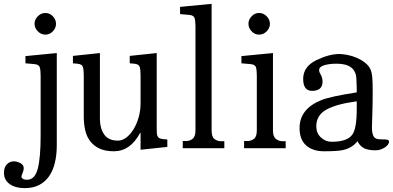

<svg xmlns="http://www.w3.org/2000/svg" viewBox="-79 -762 2022 987"><path d="M212.9 -14.6Q212.9 34.2 203.1 74.7Q193.4 115.2 173.3 144Q153.3 172.9 122.1 189Q90.8 205.1 47.9 205.1Q0 205.1 -29.3 184.1Q-58.6 163.1 -58.6 126Q-58.6 98.6 -43.9 83Q-29.3 67.4 -7.8 67.4Q8.8 67.4 25.9 76.7Q43 85.9 43 102.5Q43 113.3 37.1 127.4Q31.2 141.6 31.2 146.5Q31.2 152.3 38.6 157.2Q45.9 162.1 59.6 162.1Q100.6 162.1 115.2 105Q129.9 47.9 129.9 -63.5V-373Q129.9 -401.4 125.5 -416Q121.1 -430.7 96.7 -432.6L51.8 -436.5V-473.6L212.9 -489.3ZM209 -639.6Q209 -618.2 192.9 -601.1Q176.8 -584 154.3 -584Q131.8 -584 115.2 -601.1Q98.6 -618.2 98.6 -639.6Q98.6 -661.1 115.2 -678.2Q131.8 -695.3 154.3 -695.3Q176.8 -695.3 192.9 -678.2Q209 -661.1 209 -639.6Z M726.6 -106.4Q726.6 -91.8 727.1 -81.1Q727.5 -70.3 730.5 -63Q733.4 -55.7 740.2 -51.8Q747.1 -47.9 759.8 -46.9L781.2 -44.9V-6.8L643.6 7.8V-79.1H641.6Q590.8 15.6 506.8 15.6Q461.9 15.6 432.1 1.5Q402.3 -12.7 384.3 -36.6Q366.2 -60.5 358.9 -93.3Q351.6 -126 351.6 -163.1V-375Q351.6 -403.3 347.2 -418Q342.8 -432.6 317.4 -434.6L295.9 -436.5V-474.6L434.6 -489.3V-151.4Q434.6 -102.5 456.5 -70.8Q478.5 -39.1 527.3 -39.1Q548.8 -39.1 569.3 -54.2Q589.8 -69.3 606.4 -95.7Q623 -122.1 633.3 -157.2Q643.6 -192.4 643.6 -231.4V-375Q643.6 -403.3 639.2 -418Q634.8 -432.6 610.4 -434.6L587.9 -436.5V-474.6L726.6 -489.3Z M1008.8 -91.8Q1008.8 -58.6 1023.4 -47.4Q1038.1 -36.1 1056.6 -36.1H1074.2V0H860.4V-37.1H878.9Q896.5 -37.1 911.1 -48.3Q925.8 -59.6 925.8 -91.8V-626Q925.8 -654.3 921.4 -668.9Q917 -683.6 892.6 -685.5L846.7 -689.5V-726.6L1008.8 -742.2Z M1308.6 -639.6Q1308.6 -618.2 1292 -601.1Q1275.4 -584 1252.9 -584Q1230.5 -584 1214.4 -601.1Q1198.2 -618.2 1198.2 -639.6Q1198.2 -661.1 1214.4 -678.2Q1230.5 -695.3 1252.9 -695.3Q1275.4 -695.3 1292 -678.2Q1308.6 -661.1 1308.6 -639.6ZM1324.2 -91.8Q1324.2 -59.6 1339.4 -47.9Q1354.5 -36.1 1372.1 -36.1H1389.6V0H1175.8V-37.1H1194.3Q1211.9 -37.1 1226.6 -48.3Q1241.2 -59.6 1241.2 -91.8V-373Q1241.2 -401.4 1236.8 -416Q1232.4 -430.7 1208 -432.6L1162.1 -436.5V-473.6L1324.2 -489.3Z M1758.8 -36.1Q1730.5 0 1681.6 9.8Q1655.3 15.6 1586.9 15.6Q1528.3 15.6 1494.6 -14.6Q1460.9 -44.9 1460.9 -103.5Q1460.9 -202.1 1572.3 -247.1Q1595.7 -256.8 1641.1 -266.6Q1686.5 -276.4 1754.9 -287.1V-300.8Q1754.9 -310.5 1754.4 -324.2Q1753.9 -337.9 1752.9 -357.4Q1750 -434.6 1651.4 -434.6Q1614.3 -434.6 1587.9 -426.8Q1561.5 -418.9 1561.5 -401.4Q1561.5 -391.6 1566.4 -384.8Q1579.1 -363.3 1579.1 -342.8Q1579.1 -294.9 1525.4 -294.9Q1479.5 -294.9 1479.5 -356.4Q1479.5 -419.9 1547.9 -453.1Q1613.3 -484.4 1665 -484.4Q1683.6 -484.4 1708 -479.5Q1732.4 -474.6 1755.9 -464.4Q1779.3 -454.1 1797.9 -439.5Q1816.4 -424.8 1825.2 -406.2Q1833 -388.7 1835 -359.4Q1836.9 -330.1 1836.9 -295.9Q1836.9 -228.5 1835 -176.3Q1833 -124 1833 -107.4Q1833 -77.1 1841.3 -61.5Q1849.6 -45.9 1875 -45.9Q1907.2 -45.9 1914.1 -43Q1920.9 -40 1920.9 -34.2Q1920.9 -25.4 1914.6 -17.6Q1908.2 -9.8 1898.4 -3.4Q1888.7 2.9 1876.5 6.8Q1864.3 10.7 1853.5 10.7Q1809.6 10.7 1789.6 -1.5Q1769.5 -13.7 1758.8 -36.1ZM1754.9 -241.2Q1651.4 -227.5 1599.1 -198.7Q1546.9 -169.9 1546.9 -112.3Q1546.9 -78.1 1570.3 -55.7Q1593.8 -33.2 1626 -33.2Q1706.1 -33.2 1732.4 -70.3Q1754.9 -101.6 1754.9 -203.1Z"/></svg>

Font: Uchen
Style: Regular
Weight: 400
Designer: Christopher J. Fynn
Foundry: Christopher J. Fynn for DDC
Version: Version 1.000 preliminary